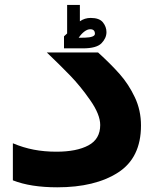

<svg xmlns="http://www.w3.org/2000/svg" viewBox="-20 -768 640 798"><path d="M33.5 -18.5V-172.5Q76 -154.5 120 -146Q164 -137.5 214.5 -137.5Q298.5 -137.5 347.5 -163.8Q396.5 -190 396.5 -248.5Q396.5 -292 355.2 -351.2Q314 -410.5 270.5 -455.2Q227 -500 174.5 -550H387.5Q441 -501.5 478 -459.5Q515 -417.5 540.5 -363.5Q566 -309.5 566 -246.5Q566 -112 470.5 -50.8Q375 10.5 218 10.5Q107 10.5 33.5 -18.5ZM259 -629V-747.5H312V-679.5Q332 -693.5 357 -693.5Q393 -693.5 407.8 -675Q422.5 -656.5 422.5 -634.5Q422.5 -609.5 401.8 -588.2Q381 -567 324.5 -567H246V-617ZM374.5 -627.5Q374.5 -646.5 355 -646.5Q343.5 -646.5 330.8 -637Q318 -627.5 307 -611L333.5 -611.5Q352.5 -612 363.5 -616Q374.5 -620 374.5 -627.5Z"/></svg>

Font: JuliaMono Black
Style: Italic
Weight: 900
Italic angle: -9°
Monospace: yes
Designer: cormullion
Foundry: corm
Version: Version 0.057; ttfautohint (v1.8.4)